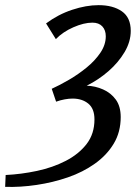

<svg xmlns="http://www.w3.org/2000/svg" viewBox="-139 -530 543 746"><path d="M244 -510Q300 -510 334.5 -486Q369 -462 369 -410Q369 -368 345 -327.5Q321 -287 282.5 -253.5Q244 -220 198 -197Q231 -196 261.5 -182.5Q292 -169 311 -143Q330 -117 330 -75Q330 -17 303 28Q276 73 229.5 106Q183 139 125 159Q67 179 3.5 188.5Q-60 198 -119 196L-117 150Q-56 147 5 134Q66 121 116.5 95Q167 69 197.5 29.5Q228 -10 228 -66Q228 -108 204 -127.5Q180 -147 143 -147Q129 -147 112.5 -144Q96 -141 79 -135L62 -185Q93 -199 129 -220Q165 -241 197.5 -267.5Q230 -294 251 -325Q272 -356 272 -389Q272 -413 258.5 -427.5Q245 -442 220 -442Q187 -442 146 -424Q105 -406 78 -378L40 -439Q87 -474 141.5 -492Q196 -510 244 -510Z"/></svg>

Font: Rosario Medium
Style: Italic
Weight: 500
Italic angle: -8.05°
Version: Version 1.201